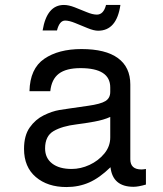

<svg xmlns="http://www.w3.org/2000/svg" viewBox="-20 -737 658 775"><path d="M569 -55V8Q538 17 519 17Q435 17 426 -62Q382 -19 340 -0.5Q298 18 248 18Q172 18 124.5 -22.5Q77 -63 77 -136Q77 -190 100 -222.5Q123 -255 156.5 -271.5Q190 -288 220 -293Q234 -295 263 -299.5Q292 -304 336 -310Q386 -317 405.5 -329Q425 -341 425 -366V-384Q425 -462 305 -462Q247 -462 217.5 -439.5Q188 -417 183 -369H99Q101 -460 158.5 -499.5Q216 -539 309 -539Q406 -539 456 -502.5Q506 -466 506 -396V-94Q506 -53 551 -53Q559 -53 569 -55ZM425 -182V-265Q399 -253 360.5 -246Q322 -239 289 -235Q231 -228 196.5 -208Q162 -188 162 -138Q162 -99 190.5 -77Q219 -55 269 -55Q306 -55 341.5 -71.5Q377 -88 401 -117Q425 -146 425 -182ZM408 -717H466Q451 -613 376 -613Q359 -613 333.5 -623.5Q308 -634 283.5 -644Q259 -654 243 -654Q220 -654 210 -614H152Q169 -717 238 -717Q257 -717 281.5 -707.5Q306 -698 330 -688Q354 -678 371 -678Q398 -678 408 -717Z"/></svg>

Font: Fragment Mono SC
Style: Regular
Weight: 400
Monospace: yes
Designer: Wei Huang based on Nimbus Sans by URW Studio, based on Helvetica by Max Miedinger.
Foundry: Wei Huang
Version: Version 1.012; ttfautohint (v1.8.4.7-5d5b)